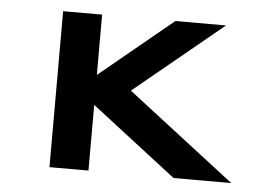

<svg xmlns="http://www.w3.org/2000/svg" viewBox="-40 -489 747 539"><g transform="rotate(5 334.0 -219.5)"><path d="M117.2 0V-439.5H227.1V-269.5L433.6 -439.5H576.2L326.2 -233.9L629.4 0H466.8L227.1 -185.1V0Z"/></g></svg>

Font: Squarish Sans CT
Style: RegularSC
Weight: 400
Version: Version 0.9